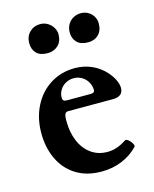

<svg xmlns="http://www.w3.org/2000/svg" viewBox="-101 -704 629 783"><g transform="rotate(-15 213.5 -312.0)"><path d="M33.2 -203.1Q33.2 -267.1 59.1 -317.6Q85 -368.2 130.4 -396.5Q175.8 -424.8 232.9 -424.8Q271 -424.8 304.4 -410.2Q337.9 -395.5 362.8 -367.2Q379.4 -347.7 387.2 -330.1Q395 -312.5 395 -298.8Q395 -262.2 351.1 -262.2H163.1Q153.3 -262.2 149.2 -255.1Q145 -248 145 -224.6Q145 -178.2 160.4 -140.9Q175.8 -103.5 205.3 -81.8Q234.9 -60.1 274.9 -60.1Q295.9 -60.1 314.9 -66.7Q334 -73.2 355 -86.9Q360.4 -90.3 369.4 -83.3Q378.4 -76.2 384 -65.9Q389.6 -55.7 386.2 -51.8Q358.4 -22.5 318.6 -5.6Q278.8 11.2 231 11.2Q168.5 11.2 123.8 -16.8Q79.1 -44.9 56.2 -93.8Q33.2 -142.6 33.2 -203.1ZM268.1 -306.2Q286.1 -306.2 286.1 -317.9Q286.1 -336.4 277.1 -352.1Q268.1 -367.7 252.7 -377Q237.3 -386.2 218.3 -386.2Q200.2 -386.2 184.6 -377.7Q168.9 -369.1 159.9 -354.2Q150.9 -339.4 150.9 -321.3Q150.9 -313.5 155 -309.8Q159.2 -306.2 168.9 -306.2ZM80.6 -570.8Q80.6 -599.1 98.6 -616.9Q116.7 -634.8 143.6 -634.8Q161.1 -634.8 175.3 -626Q189.5 -617.2 197.5 -603.5Q205.6 -589.8 205.6 -576.2Q205.6 -545.9 188 -529.1Q170.4 -512.2 143.6 -512.2Q111.8 -512.2 96.2 -528.3Q80.6 -544.4 80.6 -570.8ZM251.5 -570.8Q251.5 -589.4 260 -604Q268.6 -618.7 283 -626.7Q297.4 -634.8 314.5 -634.8Q332.5 -634.8 346.4 -626.5Q360.4 -618.2 367.9 -604.7Q375.5 -591.3 375.5 -576.2Q375.5 -545.9 358.6 -529.1Q341.8 -512.2 314.5 -512.2Q283.2 -512.2 267.3 -528.3Q251.5 -544.4 251.5 -570.8Z"/></g></svg>

Font: JuniusX
Style: Bold
Weight: 700
Designer: Peter S. Baker
Foundry: Briery Creek Software
Version: Version 1.004